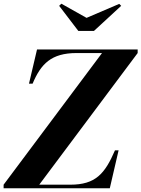

<svg xmlns="http://www.w3.org/2000/svg" viewBox="-72 -1017 764 1037"><path d="M395.5 -920.5 259.5 -997 247.5 -985.5 351 -850H435.5L582.5 -985.5L572 -996ZM479 -730.5 -52.5 -19.5V0H521L568.5 -205H549C494.5 -79 444.5 -19.5 307.5 -19.5H140L671.5 -730.5V-750H128L84.5 -565H104C149 -672 205 -730.5 341.5 -730.5Z"/></svg>

Font: Bodoni* 11pt
Style: Bold Italic
Weight: 700
Italic angle: -13°
Version: Version 2.3